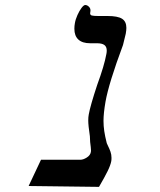

<svg xmlns="http://www.w3.org/2000/svg" viewBox="-20 -744 640 768"><path d="M376 3.5 94.5 0 144 -105H301.5Q313 -105 327 -113.8Q341 -122.5 343.5 -136Q344 -138 344 -142.5Q344 -145 343 -156Q340 -174.5 339.5 -199Q333 -242.5 333 -262Q333 -276 335 -286Q341 -320.5 369 -405Q397 -481 405.5 -528Q407 -535.5 407 -541.5Q407 -557 397.5 -564Q388 -571 367.5 -571H340.5Q309.5 -571 293.5 -585.8Q277.5 -600.5 277.5 -629Q277.5 -640.5 279.5 -651Q282 -666.5 289.8 -683.8Q297.5 -701 306.2 -712.5Q315 -724 321 -724Q329 -724 336.2 -716.5Q343.5 -709 341.5 -698Q340.5 -693 340.5 -691Q340.5 -684 347.2 -682Q354 -680 374 -680H410Q451 -680 468.2 -669Q485.5 -658 485.5 -632.5Q485.5 -623 483 -609Q476.5 -580 472 -564Q415 -411 402 -337Q394 -291 394 -260.5Q394 -240 397 -219.8Q400 -199.5 407 -171.5L411.5 -161.5Q418 -148.5 422 -137Q426 -125.5 426 -112.5Q426 -103.5 425 -99Q422 -83 410.5 -59.5Q399 -36 376 3.5Z"/></svg>

Font: JuliaMono SemiBoldItalic
Style: Regular
Weight: 600
Italic angle: -9°
Monospace: yes
Designer: cormullion
Foundry: corm
Version: Version 0.049; ttfautohint (v1.8.4)